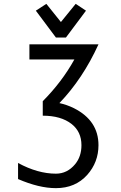

<svg xmlns="http://www.w3.org/2000/svg" viewBox="-20 -766 626 991"><path d="M423.8 -710.9 320.3 -572.3H268.6L165 -710.9L219.2 -746.1L294.4 -652.3L370.6 -746.1ZM73.2 75.2Q174.8 130.4 268.6 130.4Q327.1 130.4 367.7 81.5Q400.4 42 400.4 -16.6Q400.4 -85.9 349.6 -126Q294.9 -168.9 200.7 -168.9V-243.7Q299.8 -343.3 363.8 -459H131.8V-537.1H488.3Q407.2 -359.4 286.6 -233.9Q325.2 -225.6 361.8 -207.5Q488.3 -143.6 488.3 -16.6Q488.3 71.3 430.2 136.7Q368.7 205.1 268.6 205.1Q181.6 205.1 73.2 158.2Z"/></svg>

Font: Consola Mono
Style: Book
Weight: 400
Monospace: yes
Designer: Wojciech Kalinowski "wmk69" (wmk69@o2.pl)
Foundry: Wojciech Kalinowski "wmk69" (wmk69@o2.pl)
Version: Version 2.1.0